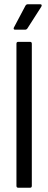

<svg xmlns="http://www.w3.org/2000/svg" viewBox="-20 -879 226 899"><path d="M65 0Q57 0 57 -9V-674Q57 -683 65 -683H121Q129 -683 129 -674V-9Q129 0 121 0ZM50 -740Q46 -740 44.5 -743Q43 -746 45 -750L99 -852Q103 -859 110 -859H169Q174 -859 175 -855.5Q176 -852 173 -847L109 -747Q105 -740 97 -740Z"/></svg>

Font: Sofia Sans Condensed
Style: Regular
Weight: 400
Designer: Botio Nikoltchev, Ani Petrova
Foundry: lettersoup
Version: Version 4.100